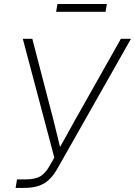

<svg xmlns="http://www.w3.org/2000/svg" viewBox="-20 -917 659 937"><path d="M56.2 0 63 -41.5H104Q149.4 -41.5 174.8 -55.4Q200.2 -69.3 221.7 -106.9L245.1 -147.9L91.3 -727.5H137.7L219.2 -414.1Q230 -374 239.7 -335.7Q249.5 -297.4 258.5 -259.3Q267.6 -221.2 277.3 -182.6H263.7Q285.2 -221.2 306.2 -259Q327.1 -296.9 348.6 -335.4Q370.1 -374 393.1 -414.1L569.8 -727.5H619.1L262.2 -97.7Q243.7 -64.5 221.9 -42.7Q200.2 -21 170.4 -10.5Q140.6 0 96.2 0ZM501.5 -897.5 495.1 -859.4H253.9L260.3 -897.5Z"/></svg>

Font: Inter 28pt ExtraLight
Style: Italic
Weight: 250
Italic angle: -9.3988°
Designer: Rasmus Andersson
Foundry: rsms
Version: Version 4.001;git-66647c0bb